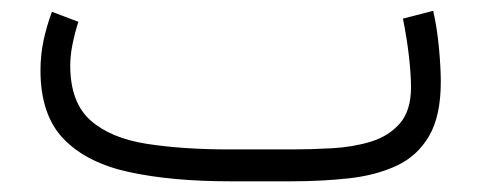

<svg xmlns="http://www.w3.org/2000/svg" viewBox="-20 -339 900 359"><path d="M523.9 0H410.2Q301.8 0 222.2 -17.1Q142.6 -34.2 99.1 -79.1Q55.7 -124 55.7 -207.5Q55.7 -236.3 61.5 -263.7Q67.4 -291 77.1 -316.9L126.5 -298.3Q120.1 -278.3 115.7 -256.8Q111.3 -235.4 111.3 -215.3Q111.8 -147 149.4 -113.8Q187 -80.6 254.2 -70.1Q321.3 -59.6 410.2 -59.6H524.4Q561.5 -59.6 600.8 -61.8Q640.1 -64 673.6 -74.2Q707 -84.5 727.8 -108.4Q748.5 -132.3 748.5 -175.8Q748.5 -200.2 744.6 -234.1Q740.7 -268.1 733.4 -304.2L790 -318.8Q797.4 -286.1 800.8 -249Q804.2 -211.9 804.2 -186Q804.2 -122.6 782.5 -85Q760.7 -47.4 721.9 -29.3Q683.1 -11.2 632.6 -5.6Q582 0 523.9 0Z"/></svg>

Font: Vazirmatn UI FD ExtraLight
Style: Regular
Weight: 200
Designer: Saber Rastikerdar
Foundry: Saber Rastikerdar
Version: Version 33.003